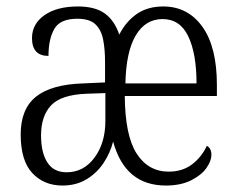

<svg xmlns="http://www.w3.org/2000/svg" viewBox="-20 -564 734 594"><path d="M173 10Q116 10 80 -28.5Q44 -67 44 -148Q44 -227 91.5 -265Q139 -303 238 -306L305 -309V-372Q305 -412 299 -442Q293 -472 275 -489Q257 -506 219 -506Q166 -506 148 -474.5Q130 -443 130 -391Q79 -391 79 -446Q79 -490 117.5 -517Q156 -544 221 -544Q274 -544 304 -522.5Q334 -501 349 -457Q370 -498 403.5 -521Q437 -544 485 -544Q561 -544 606 -481.5Q651 -419 651 -301V-267H366Q367 -144 403 -88.5Q439 -33 502 -33Q544 -33 573.5 -55Q603 -77 620 -113Q634 -105 634 -85Q634 -66 618.5 -44Q603 -22 571 -6Q539 10 493 10Q367 10 330 -126Q321 -91 300.5 -60Q280 -29 248 -9.5Q216 10 173 10ZM588 -306Q588 -398 562.5 -451.5Q537 -505 483 -505Q430 -505 400 -454.5Q370 -404 368 -306ZM186 -31Q239 -31 272.5 -76.5Q306 -122 306 -190V-276L248 -274Q169 -271 138 -238Q107 -205 107 -145Q107 -92 126.5 -61.5Q146 -31 186 -31Z"/></svg>

Font: Noto Serif Condensed Light
Style: Regular
Weight: 300
Width: 3
Designer: Monotype Design Team
Foundry: Monotype Imaging Inc.
Version: Version 2.013